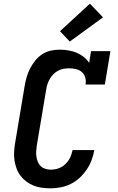

<svg xmlns="http://www.w3.org/2000/svg" viewBox="-20 -1012 640 1040"><path d="M255 8Q231 8 207.5 5Q184 2 162.5 -6.5Q141 -15 123 -28.5Q105 -42 91.5 -59.5Q78 -77 70 -98.5Q62 -120 58.5 -143Q55 -166 56.5 -190Q58 -214 62 -238L113 -543Q117 -567 123.5 -591Q130 -615 141.5 -638Q153 -661 169.5 -682Q186 -703 207.5 -717.5Q229 -732 254 -737.5Q279 -743 303 -743Q327 -743 350.5 -739Q374 -735 394.5 -726.5Q415 -718 433 -704Q451 -690 463 -671L473 -735H578L548 -554H443Q447 -573 442 -591Q437 -609 424 -621Q411 -633 392.5 -637.5Q374 -642 355 -642Q340 -642 325 -639.5Q310 -637 295.5 -629.5Q281 -622 269.5 -610.5Q258 -599 250 -585Q242 -571 237 -556Q232 -541 230 -526L179 -222Q177 -207 176 -192Q175 -177 177.5 -162Q180 -147 185.5 -134Q191 -121 201 -111.5Q211 -102 225.5 -97.5Q240 -93 255 -93Q276 -93 296.5 -100Q317 -107 333.5 -122.5Q350 -138 359.5 -158Q369 -178 373 -199H491Q486 -171 476 -144.5Q466 -118 449.5 -93.5Q433 -69 411.5 -49Q390 -29 364 -16Q338 -3 310 2.5Q282 8 255 8ZM358 -787 305 -843 467 -992 538 -918Z"/></svg>

Font: Iosevka Etoile Oblique
Style: Bold
Weight: 700
Italic angle: -9°
Designer: Belleve Invis
Foundry: Belleve Invis
Version: Version 15.5.2; ttfautohint (v1.8.4)